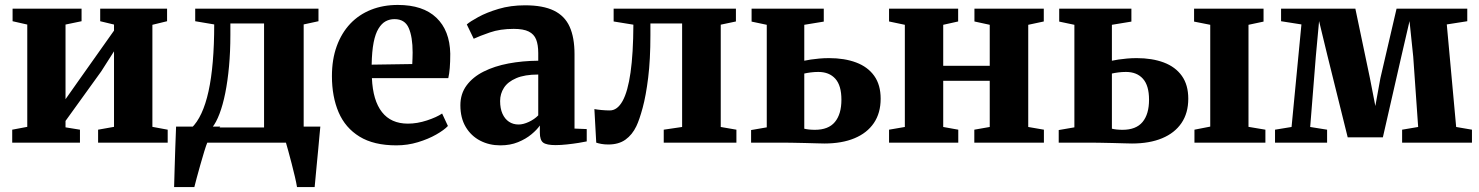

<svg xmlns="http://www.w3.org/2000/svg" viewBox="-20 -578 5994 778"><path d="M29.5 0V-52.5L90.5 -64V-478.5L31 -492V-543H310.5V-492L245.5 -478.5V-176L298 -250.5L442 -454V-478.5L386 -492V-543H657V-492L597.5 -477.5V-64L659.5 -52.5V0H377.5V-52.5L442 -64V-370L390 -288.5L245.5 -88V-62L304 -52.5V0Z M733.5 0V-57.5L755.5 -59Q779 -81.5 796.2 -118.8Q813.5 -156 825 -208.2Q836.5 -260.5 842.2 -328.2Q848 -396 848 -479L771 -492V-543H1270.5V-492L1210.5 -479V0ZM840 -61.5H1050V-483H913.5V-437Q913.5 -368.5 908 -309Q902.5 -249.5 892.8 -201Q883 -152.5 869.5 -117Q856 -81.5 840 -61.5ZM685.5 180Q686.5 150 687.5 109Q688.5 68 690.2 22.8Q692 -22.5 693.5 -65H872.5L820.5 -1.5Q815.5 10 807.8 35.2Q800 60.5 791.8 89.8Q783.5 119 776.8 144Q770 169 767.5 180ZM1183.5 180Q1181 164 1175 138.2Q1169 112.5 1161.8 84.8Q1154.5 57 1148.2 33.8Q1142 10.5 1138.5 -0.5L1106 -65H1278Q1276.5 -50 1274.2 -24.8Q1272 0.5 1269.2 30.2Q1266.5 60 1263.5 89.2Q1260.5 118.5 1258.5 142.5Q1256.5 166.5 1255 180Z M1586 11Q1494.5 11 1436.8 -24.5Q1379 -60 1352 -123.2Q1325 -186.5 1325 -269.5Q1325 -337.5 1344.5 -391Q1364 -444.5 1399.2 -481.8Q1434.5 -519 1483.5 -538.5Q1532.5 -558 1592 -558Q1694 -558 1748.2 -506.2Q1802.5 -454.5 1804.5 -360.5Q1804.5 -327 1802.5 -302.8Q1800.5 -278.5 1796.5 -261.5H1487Q1489 -216 1499.2 -181.5Q1509.5 -147 1527.8 -123.8Q1546 -100.5 1572.2 -88.8Q1598.5 -77 1633 -77Q1670.5 -77 1710 -90Q1749.5 -103 1771.5 -118L1795 -67.5Q1779.5 -51 1747.5 -32.8Q1715.5 -14.5 1673.5 -1.8Q1631.5 11 1586 11ZM1486 -316 1650.5 -318.5Q1651 -330.5 1651.5 -342Q1652 -353.5 1652 -365.5Q1652 -428.5 1636.2 -464.5Q1620.5 -500.5 1578.5 -500.5Q1559 -500.5 1542.8 -491.8Q1526.5 -483 1513.8 -462.2Q1501 -441.5 1494 -406Q1487 -370.5 1486 -316Z M2007.5 11Q1962.5 11 1925.8 -8Q1889 -27 1867.2 -63.5Q1845.5 -100 1845.5 -151.5Q1845.5 -198 1870.8 -232Q1896 -266 1939.8 -288Q1983.5 -310 2040.5 -320.8Q2097.5 -331.5 2161 -332V-363Q2161 -396.5 2152.5 -418Q2144 -439.5 2122.5 -450.2Q2101 -461 2061.5 -461Q2006.5 -461 1964.8 -446.5Q1923 -432 1899.5 -421L1871.5 -479Q1885 -491 1918.5 -509.2Q1952 -527.5 2000.5 -542Q2049 -556.5 2107.5 -556.5Q2180.5 -556.5 2224.5 -535Q2268.5 -513.5 2288.2 -469.8Q2308 -426 2308 -358.5V-57L2357.5 -55V-5Q2346 -2.5 2324.5 1Q2303 4.5 2277.8 7.2Q2252.5 10 2231 10Q2195 10 2181.2 0Q2167.5 -10 2167.5 -40.5V-69.5Q2156 -52.5 2133.5 -33.8Q2111 -15 2079.2 -2Q2047.5 11 2007.5 11ZM2081.5 -73.5Q2100 -73.5 2122.8 -84Q2145.5 -94.5 2161 -110.5V-276Q2106 -276 2071.8 -261.2Q2037.5 -246.5 2022 -222.2Q2006.5 -198 2006.5 -168.5Q2006.5 -138.5 2016 -117.2Q2025.5 -96 2042.2 -84.8Q2059 -73.5 2081.5 -73.5Z M2445 7.5Q2429 7.5 2416.8 5.2Q2404.5 3 2396 0L2388.5 -136Q2398.5 -134 2417 -132.2Q2435.5 -130.5 2451 -130.5Q2481.5 -130.5 2502.8 -168.8Q2524 -207 2535 -284.2Q2546 -361.5 2546.5 -478L2466.5 -491V-543H2962V-491L2900.5 -478V-63.5L2964 -52.5V0H2669.5V-52.5L2744 -63.5V-483H2615.5V-435Q2615.5 -336.5 2606.5 -263.5Q2597.5 -190.5 2584.2 -141.5Q2571 -92.5 2558.5 -66.5Q2542 -32 2514.5 -12.2Q2487 7.5 2445 7.5Z M3023.5 0V-51L3087 -62V-477.5L3025.5 -490.5V-543H3318V-490.5L3239 -477.5V-332Q3250.5 -334.5 3266 -336.8Q3281.5 -339 3300.2 -340.8Q3319 -342.5 3339.5 -342.5Q3402 -342.5 3449.2 -324.8Q3496.5 -307 3522.5 -270.5Q3548.5 -234 3548.5 -178Q3548.5 -120 3521 -79.5Q3493.5 -39 3442.5 -17.8Q3391.5 3.5 3320.5 3.5Q3311 3.5 3289.8 2.8Q3268.5 2 3242.8 1.5Q3217 1 3194 0.5Q3171 0 3158 0ZM3282 -52Q3337 -52 3363.2 -83.8Q3389.5 -115.5 3389.5 -174Q3389.5 -231.5 3364.8 -259Q3340 -286.5 3296 -286.5Q3280 -286.5 3264.8 -284.5Q3249.5 -282.5 3239 -280V-56.5Q3246.5 -54.5 3258.2 -53.2Q3270 -52 3282 -52Z M3582.5 0V-52.5L3646.5 -63.5V-477.5L3582.5 -491V-543H3862.5V-491L3802 -477.5V-311.5H3990.5V-477.5L3928.5 -491V-543H4209.5V-491L4146.5 -477.5V-63.5L4210 -52.5V0H3928V-52.5L3990.5 -63.5V-250.5H3802V-63.5L3863 -52.5V0Z M4820 0V-52.5L4884 -65V-477.5L4818.5 -490.5V-543H5100V-490.5L5039 -477.5V-64L5107.5 -52.5V0ZM4270 0V-51L4333.5 -62V-477.5L4272 -490.5V-543H4564.5V-490.5L4485.5 -477.5V-332Q4497 -334.5 4512.5 -336.8Q4528 -339 4546.8 -340.8Q4565.5 -342.5 4586 -342.5Q4648.5 -342.5 4695.8 -324.8Q4743 -307 4769 -270.5Q4795 -234 4795 -178Q4795 -120 4767.5 -79.5Q4740 -39 4689 -17.8Q4638 3.5 4567 3.5Q4557.5 3.5 4536.2 2.8Q4515 2 4489.2 1.5Q4463.5 1 4440.5 0.5Q4417.5 0 4404.5 0ZM4528.5 -52Q4583.5 -52 4609.8 -83.8Q4636 -115.5 4636 -174Q4636 -231.5 4611.2 -259Q4586.5 -286.5 4542.5 -286.5Q4526.5 -286.5 4511.2 -284.5Q4496 -282.5 4485.5 -280V-56.5Q4493 -54.5 4504.8 -53.2Q4516.5 -52 4528.5 -52Z M5146.5 0V-52.5L5213.5 -63.5L5253.5 -479L5171 -492V-543H5472L5531 -261.5L5553 -148.5L5573.5 -261.5L5639 -543H5925.5V-492L5842.5 -479L5880.5 -63.5L5944.5 -52.5V0H5661.5V-52.5L5726.5 -63.5L5706.5 -348.5L5691.5 -492.5L5658.5 -350L5583.5 -21.5H5441L5359 -352L5325 -492.5L5312 -351.5L5289 -63.5L5357.5 -52.5V0Z"/></svg>

Font: Merriweather 48pt ExtraBold
Style: Regular
Weight: 800
Version: Version 2.100